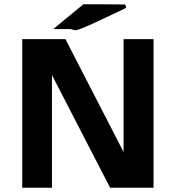

<svg xmlns="http://www.w3.org/2000/svg" viewBox="-20 -878 834 898"><path d="M229 -742 370 -858H451Q470 -858 508.5 -857.5Q547 -857 566 -857L570 -841L443 -781Q392 -757 366.5 -747Q341 -737 335 -736.5Q329 -736 321.5 -739Q314 -742 305 -742ZM84 0V-695H286L558 -167V-695H698V0H495L223 -527V0Z"/></svg>

Font: Coval
Style: Black
Weight: 1000
Foundry: Context Ltd
Version: Version 001.000